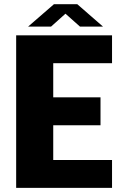

<svg xmlns="http://www.w3.org/2000/svg" viewBox="-20 -908 619 928"><path d="M115.7 -779.3 240.7 -887.7H353.5L478 -779.3H366.7L296.4 -841.8L226.6 -779.3ZM521.5 -134.8V0H58.1V-737.3H521.5V-602.5H237.3V-437.5H465.8V-302.7H237.3V-134.8Z"/></svg>

Font: Epilogue ExtraBold
Style: Regular
Weight: 800
Designer: Tyler Finck
Foundry: Etcetera Type Co
Version: Version 2.112